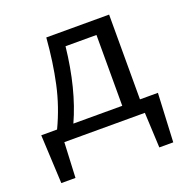

<svg xmlns="http://www.w3.org/2000/svg" viewBox="-106 -515 743 764"><g transform="rotate(-20 265.5 -133.5)"><path d="M511 -57 501 149H442L435 0H94L87 149H27L17 -57H84Q123 -139 142 -226.5Q161 -314 169 -416H435V-57ZM360 -57V-357H229Q210 -182 153 -57Z"/></g></svg>

Font: Ysabeau Medium
Style: Regular
Weight: 500
Designer: Christian Thalmann (Catharsis Fonts)
Version: Version 0.003